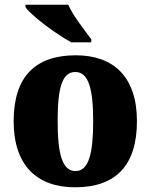

<svg xmlns="http://www.w3.org/2000/svg" viewBox="-20 -786 641 816"><path d="M283 -606H368V-619C340 -657 289 -721 270 -766H88V-756C111 -721 217 -642 283 -606ZM299 10C472 10 562 -83 562 -271C562 -459 463 -551 302 -551C129 -551 38 -459 38 -271C38 -83 137 10 299 10ZM301 -59C244 -59 225 -133 225 -271C225 -410 243 -480 300 -480C356 -480 376 -410 376 -271C376 -133 357 -59 301 -59Z"/></svg>

Font: Noto Serif Tamil SemiCondensed Black
Style: Italic
Weight: 900
Width: 4
Italic angle: -12°
Designer: Indian Type Foundry, Tom Grace, and the Monotype Design Team
Foundry: Monotype Imaging Inc.
Version: Version 2.003